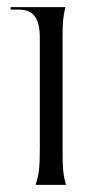

<svg xmlns="http://www.w3.org/2000/svg" viewBox="-20 -520 256 540"><path d="M80 0H166C158 -25 156 -45 156 -95V-416C156 -460 158 -476 164 -500H10V-493H33C74 -493 92 -469 92 -413V-105C92 -50 90 -30 80 0Z"/></svg>

Font: Sinistre
Style: Regular
Weight: 400
Designer: Jules Durand
Foundry: Collletttivo
Version: Version 69.420;Glyphs 3.2 (3217)